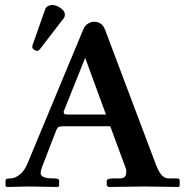

<svg xmlns="http://www.w3.org/2000/svg" viewBox="-20 -745 739 766"><path d="M252.9 -288.1H402.8L319.8 -514.2L233.9 -299.8Q233.9 -292.5 237.1 -290.3Q240.2 -288.1 252.9 -288.1ZM147.9 -79.1Q142.6 -64.5 142.1 -54.4Q141.6 -44.4 154.1 -38.8Q166.5 -33.2 194.8 -33.2Q207 -33.2 211.4 -31Q215.8 -28.8 215.8 -22.9V-2.9L210.9 1Q119.1 -1 95.2 -1L9.8 1L2 -2V-22.9Q2 -29.8 6.6 -31.5Q11.2 -33.2 22 -33.2Q39.1 -33.2 58.1 -47.9Q77.1 -62.5 88.9 -90.8L312 -627Q318.4 -643.1 330.8 -650.6Q343.3 -658.2 354 -658.2Q387.2 -658.2 398.9 -627L601.1 -90.8Q612.3 -61 624.3 -47.1Q636.2 -33.2 653.8 -33.2H682.1Q692.9 -33.2 694.8 -31.2Q696.8 -29.3 696.8 -22.9V-2.9L691.9 1Q596.2 -1 558.1 -1L414.1 1L405.8 -3.9V-22.9Q405.8 -33.2 432.1 -33.2H459Q483.9 -33.2 483.9 -59.1Q483.9 -70.3 481.9 -73.2L419.9 -241.2H235.8Q220.2 -241.2 214.8 -239Q209.5 -236.8 205.1 -227.1ZM188 -725.1Q204.1 -725.1 221.4 -713.1Q238.8 -701.2 238.8 -687Q238.8 -677.7 233.9 -671.9L140.1 -549.8Q134.3 -542 128.9 -542Q122.6 -542 115.7 -546.6Q108.9 -551.3 108.9 -556.2Q108.9 -562 109.9 -564.9L160.2 -708Q163.1 -715.8 171.1 -720.5Q179.2 -725.1 188 -725.1Z"/></svg>

Font: Linux Libertine G
Style: Semibold
Weight: 600
Designer: Philipp H. Poll
Foundry: Philipp H. Poll
Version: Version 5.1.1